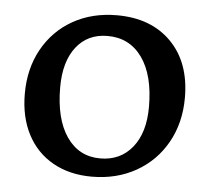

<svg xmlns="http://www.w3.org/2000/svg" viewBox="-43 -554 665 609"><g transform="rotate(5 289.5 -249.5)"><path d="M36 -235Q36 -315 70.5 -377Q105 -439 166 -473.5Q227 -508 306 -508Q415 -508 479 -443Q543 -378 543 -266Q543 -186 508 -123.5Q473 -61 411 -26Q349 9 270 9Q199 9 146 -21Q93 -51 64.5 -106Q36 -161 36 -235ZM432 -227Q432 -328 392 -384Q352 -440 282 -440Q219 -440 182.5 -393.5Q146 -347 146 -265Q146 -164 185 -107.5Q224 -51 292 -51Q356 -51 394 -98Q432 -145 432 -227Z"/></g></svg>

Font: Alegreya SC Medium
Style: Regular
Weight: 500
Designer: Juan Pablo del Peral
Foundry: Huerta Tipografica
Version: Version 2.007; ttfautohint (v1.6)